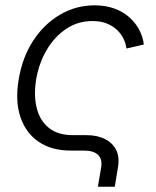

<svg xmlns="http://www.w3.org/2000/svg" viewBox="-20 -567 587 723"><path d="M348.6 136.2 360.8 64Q366.2 33.2 349.6 16.6Q333 0 296.4 0H245.6Q174.8 0 126.2 -32.7Q77.6 -65.4 57.1 -125.7Q36.6 -186 50.3 -267.6Q64 -350.6 104.7 -413.3Q145.5 -476.1 205.6 -511.5Q265.6 -546.9 335.9 -546.9Q377.9 -546.9 411.1 -534.7Q444.3 -522.5 467.8 -501.2Q491.2 -480 504.9 -453.6Q518.6 -427.2 521.5 -399.4L456.1 -384.3Q454.1 -401.9 445.6 -420.2Q437 -438.5 421.4 -453.6Q405.8 -468.8 382.6 -478.3Q359.4 -487.8 328.1 -487.8Q273.4 -487.8 229.2 -458.3Q185.1 -428.7 155.8 -378.9Q126.5 -329.1 116.2 -268.1Q106.4 -207 118.4 -159.7Q130.4 -112.3 164.3 -85.2Q198.2 -58.1 253.9 -58.1H304.7Q346.2 -58.1 375.2 -43.5Q404.3 -28.8 417.5 -2Q430.7 24.9 424.3 63L412.1 136.2Z"/></svg>

Font: Inter 18pt Light
Style: Italic
Weight: 300
Italic angle: -9.3988°
Designer: Rasmus Andersson
Foundry: rsms
Version: Version 4.001;git-66647c0bb